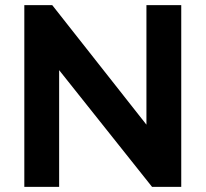

<svg xmlns="http://www.w3.org/2000/svg" viewBox="-20 -730 803 750"><path d="M211 -456V0H75V-710H184L552 -243V-710H688V0H574Z"/></svg>

Font: Rising Sun
Style: Bold
Weight: 700
Designer: Matt McInerney, Pablo Impallari, Rodrigo Fuenzalida (Raleway font), Stephen Hutchings (Greek), Cristiano Sobral (main ch
Foundry: The Rising Sun Project Authors
Version: Version 4.327; ttfautohint (v1.8.4.7-5d5b-dirty)